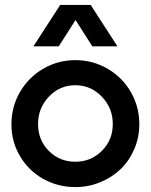

<svg xmlns="http://www.w3.org/2000/svg" viewBox="-20 -758 619 788"><path d="M26.9 -248Q26.9 -320.3 62.3 -380.9Q97.7 -441.4 158 -476.3Q218.3 -511.2 289.1 -511.2Q360.4 -511.2 420.9 -476.3Q481.4 -441.4 516.6 -380.9Q551.8 -320.3 551.8 -248Q551.8 -193.8 531 -145.8Q510.3 -97.7 474.9 -63.7Q439.5 -29.8 391.1 -10Q342.8 9.8 289.1 9.8Q217.8 9.8 157.7 -23.7Q97.7 -57.1 62.3 -116.7Q26.9 -176.3 26.9 -248ZM117.2 -567.9 227.1 -737.8H352.1L461.9 -567.9H358.9L290 -675.8L221.2 -567.9ZM136.2 -249Q136.2 -183.1 180.4 -138.7Q224.6 -94.2 289.1 -94.2Q353.5 -94.2 398.2 -138.9Q442.9 -183.6 442.9 -249Q442.9 -314.5 397.9 -361.3Q353 -408.2 289.1 -408.2Q225.1 -408.2 180.7 -361.3Q136.2 -314.5 136.2 -249Z"/></svg>

Font: Human Sans Medium
Style: Regular
Weight: 500
Designer: Tim Radville
Foundry: Continuum
Version: Version 1.000;FEAKit 1.0